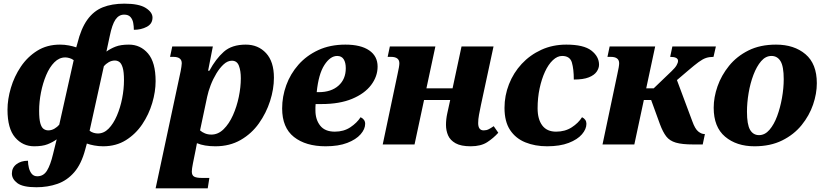

<svg xmlns="http://www.w3.org/2000/svg" viewBox="-20 -790 4515 1050"><path d="M179 234Q105 234 75 211.5Q45 189 45 159Q45 127 70 108Q95 89 133 89Q133 108 138 128Q143 148 154 161Q165 174 184 174Q218 174 237 143Q256 112 270 53L290 -28Q268 -12 240 -1Q212 10 167 10Q104 10 62.5 -38.5Q21 -87 21 -190Q21 -247 39.5 -309.5Q58 -372 94 -425.5Q130 -479 183.5 -512.5Q237 -546 308 -546Q333 -546 356.5 -541.5Q380 -537 397 -531L403 -552Q423 -634 457.5 -682Q492 -730 542 -750Q592 -770 660 -770Q740 -770 777 -746.5Q814 -723 814 -694Q814 -660 783 -643.5Q752 -627 712 -627Q712 -646 708.5 -665Q705 -684 693.5 -697Q682 -710 659 -710Q630 -710 611.5 -683Q593 -656 580 -592L562 -508Q584 -524 612 -535Q640 -546 685 -546Q748 -546 789.5 -497.5Q831 -449 831 -346Q831 -289 812.5 -226.5Q794 -164 758 -110.5Q722 -57 668.5 -23.5Q615 10 544 10Q519 10 495 5.5Q471 1 455 -5L446 28Q425 107 386 152Q347 197 294 215.5Q241 234 179 234ZM244 -77Q262 -77 278 -86.5Q294 -96 304 -108L383 -461Q372 -469 359.5 -472.5Q347 -476 337 -476Q304 -476 277.5 -449.5Q251 -423 232.5 -379Q214 -335 204 -284Q194 -233 194 -184Q194 -139 200.5 -116Q207 -93 218.5 -85Q230 -77 244 -77ZM515 -60Q548 -60 574 -86.5Q600 -113 619 -157Q638 -201 648 -252Q658 -303 658 -352Q658 -397 651 -420Q644 -443 633 -451Q622 -459 608 -459Q590 -459 574 -449.5Q558 -440 548 -428L470 -75Q480 -67 492.5 -63.5Q505 -60 515 -60Z M831 240 968 -401Q970 -413 972 -424.5Q974 -436 974 -444Q974 -479 928 -479H910L922 -536H1144L1118 -403H1125Q1160 -468 1204 -507Q1248 -546 1324 -546Q1392 -546 1435 -499.5Q1478 -453 1478 -365Q1478 -303 1457 -237.5Q1436 -172 1396 -115.5Q1356 -59 1296 -24.5Q1236 10 1158 10Q1097 10 1057 -7Q1056 -1 1053.5 11.5Q1051 24 1049 35L1035 104Q1029 134 1029 148Q1029 169 1042 176Q1055 183 1084 183H1125L1116 240ZM1136 -54Q1173 -54 1203 -83.5Q1233 -113 1254 -160Q1275 -207 1286 -260.5Q1297 -314 1297 -362Q1297 -403 1286.5 -430.5Q1276 -458 1248 -458Q1225 -458 1203.5 -438.5Q1182 -419 1163.5 -388.5Q1145 -358 1132 -324Q1119 -290 1113 -261L1074 -77Q1085 -67 1101 -60.5Q1117 -54 1136 -54Z M1761 10Q1652 10 1587.5 -41Q1523 -92 1523 -197Q1523 -262 1545.5 -324Q1568 -386 1612 -436Q1656 -486 1720.5 -516Q1785 -546 1869 -546Q1953 -546 1999 -514.5Q2045 -483 2045 -426Q2045 -372 2009.5 -325Q1974 -278 1905.5 -249.5Q1837 -221 1739 -221H1706Q1705 -212 1705 -203Q1705 -194 1705 -186Q1705 -136 1731 -103Q1757 -70 1811 -70Q1860 -70 1896 -94Q1932 -118 1952 -149Q1977 -137 1977 -113Q1977 -84 1952 -55.5Q1927 -27 1879 -8.5Q1831 10 1761 10ZM1712 -286H1723Q1791 -286 1831 -321.5Q1871 -357 1871 -417Q1871 -448 1859.5 -466Q1848 -484 1824 -484Q1786 -484 1754 -434.5Q1722 -385 1712 -286Z M2554 10Q2501 10 2471.5 -6.5Q2442 -23 2430.5 -49.5Q2419 -76 2419 -107Q2419 -138 2426 -170L2442 -243H2299L2247 0H2073L2154 -384Q2164 -428 2164 -444Q2164 -479 2118 -479H2100L2112 -536H2361L2312 -307H2455L2504 -536H2679L2610 -215Q2604 -186 2599.5 -162Q2595 -138 2595 -117Q2595 -77 2625 -77Q2640 -77 2652 -83Q2664 -89 2680 -100L2705 -64Q2679 -35 2644.5 -12.5Q2610 10 2554 10Z M2972 10Q2906 10 2853 -11.5Q2800 -33 2769.5 -79Q2739 -125 2739 -200Q2739 -267 2763.5 -329.5Q2788 -392 2833 -440.5Q2878 -489 2940 -517.5Q3002 -546 3077 -546Q3172 -546 3214 -513.5Q3256 -481 3256 -436Q3256 -417 3243 -398Q3230 -379 3200 -367Q3170 -355 3118 -355Q3118 -412 3107.5 -448Q3097 -484 3054 -484Q3028 -484 3003.5 -461Q2979 -438 2960.5 -398Q2942 -358 2931 -306.5Q2920 -255 2920 -198Q2920 -138 2945.5 -104Q2971 -70 3021 -70Q3070 -70 3106.5 -93.5Q3143 -117 3163 -149Q3187 -137 3187 -113Q3187 -84 3162.5 -55.5Q3138 -27 3090 -8.5Q3042 10 2972 10Z M3275 0 3356 -384Q3366 -428 3366 -444Q3366 -479 3320 -479H3302L3314 -536H3563L3514 -307H3555L3653 -401Q3672 -419 3680 -433Q3688 -447 3688 -457Q3688 -479 3645 -479L3657 -536H3895L3882 -479Q3859 -479 3841 -473Q3823 -467 3800.5 -450.5Q3778 -434 3743 -404L3682 -352L3766 -127Q3781 -85 3798.5 -71Q3816 -57 3832 -57H3835L3823 0H3771Q3710 0 3676 -10Q3642 -20 3623.5 -44Q3605 -68 3589 -111L3541 -243H3501L3449 0Z M4106 10Q4008 10 3945.5 -42.5Q3883 -95 3883 -201Q3883 -258 3904 -318Q3925 -378 3967 -430Q4009 -482 4073 -514Q4137 -546 4224 -546Q4323 -546 4385 -493.5Q4447 -441 4447 -335Q4447 -278 4426.5 -218Q4406 -158 4364 -106Q4322 -54 4257.5 -22Q4193 10 4106 10ZM4131 -51Q4163 -51 4188 -80Q4213 -109 4230 -155Q4247 -201 4256.5 -254.5Q4266 -308 4266 -357Q4266 -427 4248.5 -455.5Q4231 -484 4199 -484Q4167 -484 4142.5 -455.5Q4118 -427 4100.5 -381Q4083 -335 4074 -281.5Q4065 -228 4065 -179Q4065 -109 4082 -80Q4099 -51 4131 -51Z"/></svg>

Font: Noto Serif ExtraBold
Style: Italic
Weight: 800
Italic angle: -12°
Designer: Monotype Design Team
Foundry: Monotype Imaging Inc.
Version: Version 2.013